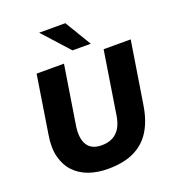

<svg xmlns="http://www.w3.org/2000/svg" viewBox="-165 -1068 1092 1206"><g transform="rotate(-20 380.5 -465.0)"><path d="M350 11Q281 11 224 -9Q167 -29 128 -70Q89 -111 73 -173Q57 -235 71 -318L132 -705H315L252 -308Q241 -230 268.5 -186Q296 -142 364 -142Q426 -142 463.5 -176.5Q501 -211 513 -281L580 -705H761L695 -290Q680 -193 639.5 -126Q599 -59 528 -24Q457 11 350 11ZM394 -765 235 -941H410L516 -765Z"/></g></svg>

Font: Nunito Sans 12pt Black
Style: Italic
Weight: 900
Italic angle: -9°
Designer: Vernon Adams
Foundry: Vernon Adams
Version: Version 3.101;gftools[0.9.27]